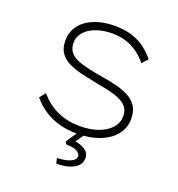

<svg xmlns="http://www.w3.org/2000/svg" viewBox="-162 -838 1115 1201"><g transform="rotate(20 396.0 -237.5)"><path d="M402 10Q341 10 287 -4.5Q233 -19 187 -48.5Q141 -78 104 -122L136 -162Q190 -98 258 -69Q326 -40 402 -40Q472 -40 525 -59Q578 -78 609 -112.5Q640 -147 639 -193Q639 -226 624 -247Q609 -268 583.5 -281.5Q558 -295 526.5 -304Q495 -313 462.5 -319Q430 -325 402 -331Q350 -341 302 -352.5Q254 -364 216.5 -383Q179 -402 158 -433Q137 -464 137 -513Q137 -558 156.5 -594Q176 -630 212.5 -655Q249 -680 296.5 -692.5Q344 -705 400 -705Q461 -705 510 -690Q559 -675 597.5 -647Q636 -619 667 -580L632 -542Q604 -577 569 -602.5Q534 -628 491.5 -641.5Q449 -655 400 -655Q341 -655 293.5 -638Q246 -621 218 -590Q190 -559 190 -517Q190 -481 208 -457.5Q226 -434 259 -420Q292 -406 335 -396.5Q378 -387 430 -378Q477 -371 523.5 -360Q570 -349 608.5 -329.5Q647 -310 669.5 -277.5Q692 -245 692 -191Q692 -133 656.5 -87.5Q621 -42 555.5 -16Q490 10 402 10ZM347 230 339 196Q372 195 399 188.5Q426 182 443 170.5Q460 159 460 142Q460 128 447 117Q434 106 412.5 101Q391 96 365 96L355 80L413 -6H457L412 59Q453 65 480 84Q507 103 507 135Q507 163 492 181.5Q477 200 453 211Q429 222 401 226.5Q373 231 347 230Z"/></g></svg>

Font: Lexend Mega ExtraLight
Style: Regular
Weight: 250
Version: Version 1.007